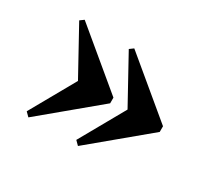

<svg xmlns="http://www.w3.org/2000/svg" viewBox="-87 -542 697 644"><g transform="rotate(30 262.0 -220.0)"><path d="M270 -31 255 -46 353 -220 255 -398 270 -409 484 -231V-209ZM78 -31 63 -46 161 -220 63 -398 78 -409 292 -231V-209Z"/></g></svg>

Font: Libre Bodoni SemiBold
Style: Regular
Weight: 600
Designer: Pablo Impallari, Rodrigo Fuenzalida
Foundry: Impallari Type
Version: Version 2.005;gftools[0.9.23]